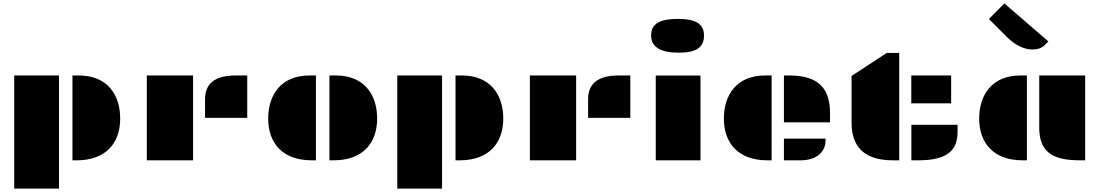

<svg xmlns="http://www.w3.org/2000/svg" viewBox="-20 -941 6453 1127"><path d="M405.3 0H430.7C598.6 0 685.5 -98.6 685.5 -245.1C685.5 -383.3 611.3 -498 442.9 -498H405.3ZM63.5 166H326.2V-498H63.5Z M1183.6 -249H1431.2V-498H1362.8C1233.4 -498 1183.6 -443.4 1183.6 -359.4ZM841.8 0H1113.3V-498H841.8Z M1913.6 0H1939C2106.9 0 2193.8 -98.6 2193.8 -245.1C2193.8 -383.3 2119.6 -498 1951.2 -498H1913.6ZM1554.2 -245.1C1554.2 -98.6 1641.1 0 1809.1 0H1834.5V-498H1796.9C1628.4 -498 1554.2 -383.3 1554.2 -245.1Z M2653.8 0H2679.2C2847.2 0 2934.1 -98.6 2934.1 -245.1C2934.1 -383.3 2859.9 -498 2691.4 -498H2653.8ZM2312 166H2574.7V-498H2312Z M3432.1 -249H3679.7V-498H3611.3C3481.9 -498 3432.1 -443.4 3432.1 -359.4ZM3090.3 0H3361.8V-498H3090.3Z M3963.4 -631.8C4068.8 -631.8 4112.3 -663.1 4112.3 -732.9C4112.3 -801.8 4062.5 -830.1 3959 -830.1C3853 -830.1 3801.8 -801.8 3801.8 -732.9C3801.8 -663.1 3860.8 -631.8 3963.4 -631.8ZM3829.1 0H4091.8V-497.6H3829.1Z M4581.5 -223.1H4852.1V-276.9C4852.1 -422.9 4783.2 -498 4613.8 -498H4581.5ZM4229 -245.1C4229 -98.6 4315.9 0 4483.9 0H4509.3V-498H4471.7C4303.2 -498 4229 -383.3 4229 -245.1ZM4581.5 0H4679.2C4786.6 0 4825.7 -62 4825.7 -113.8V-127.4H4581.5Z M4978.5 -220.7C4978.5 -83 5049.8 0 5220.2 0H5258.3V-630.4H5185.1L4978.5 -495.1ZM5329.1 -334.5H5563V-498H5329.1ZM5329.6 0H5371.6C5541.5 0 5600.6 -59.6 5600.6 -165.5V-208.5H5329.6Z M6080.1 -192.9C6080.1 -54.2 6150.4 0 6318.8 0H6349.6V-498H6080.1ZM5727.5 -245.1C5727.5 -98.6 5814.5 0 5982.4 0H6007.8V-498H5970.2C5801.8 -498 5727.5 -383.3 5727.5 -245.1ZM6039.6 -650.4C6069.8 -650.4 6094.2 -658.2 6111.8 -675.8L6133.8 -697.8L5875.5 -920.9L5784.7 -829.6L5892.1 -722.2C5938.5 -675.8 5991.7 -650.4 6039.6 -650.4Z"/></svg>

Font: Plaster
Style: Regular
Weight: 400
Designer: Eben Sorkin
Foundry: Eben Sorkin
Version: Version 1.007